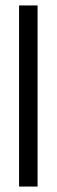

<svg xmlns="http://www.w3.org/2000/svg" viewBox="-20 -685 208 705"><path d="M118 -665V0H50V-665Z"/></svg>

Font: Sulphur Point
Style: Regular
Weight: 400
Designer: Noponies / Dale Sattler
Foundry: Noponies
Version: Version 1.000; ttfautohint (v1.8)